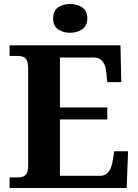

<svg xmlns="http://www.w3.org/2000/svg" viewBox="-20 -941 693 961"><path d="M28 0V-53H70Q83.7 -53 95.2 -57Q106.7 -61.1 113.8 -74Q121 -87 121 -113V-596Q121 -624.9 114.3 -638.4Q107.6 -652 96.3 -656.5Q85 -661 70 -661H28V-714H583L587 -530H517L512 -577Q510 -602 502.5 -618.5Q495 -635 482 -644Q469 -653 448 -653H280V-403H517V-343H280V-61H480Q500 -61 513 -71Q526 -81 533.5 -98Q541 -115 544 -137L552 -184H621L614 0ZM331.1 -777Q295 -777 270.5 -794.5Q246 -812 246 -849Q246 -887 270.7 -904Q295.5 -921 331.5 -921Q366 -921 391.5 -904Q417 -887 417 -849Q417 -812 391.4 -794.5Q365.8 -777 331.1 -777Z"/></svg>

Font: Noto Serif Tamil
Style: Italic
Weight: 400
Italic angle: -12°
Designer: Indian Type Foundry, Tom Grace, and the Monotype Design Team
Foundry: Monotype Imaging Inc.
Version: Version 2.003